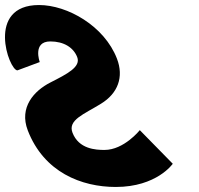

<svg xmlns="http://www.w3.org/2000/svg" viewBox="-149 -747 795 767"><path d="M7 -726.9C120.1 -726.9 267.8 -643.6 318.2 -512.7C346.4 -439.6 322.3 -374.1 254.2 -332.5C186.9 -290.8 121 -267.9 140.6 -216.9C165.8 -151.4 233.4 -148 268.3 -148C346.5 -148 409.5 -227.1 409.5 -227.1L541.2 -92.8C541.2 -92.8 477.4 -0.1 313.4 -0.1C176.5 -0.1 26.4 -58.8 -38.1 -226.2C-73.4 -318 -13.1 -384.3 52.3 -417.5C119.1 -451.5 174.6 -479.5 159.5 -518.6C144.8 -556.9 106.4 -581.5 52 -581.5C-20.3 -581.5 9.8 -499.1 9.8 -499.1L-79.4 -465.9C-113.5 -465.9 -206.5 -726.9 7 -726.9Z"/></svg>

Font: Hussar
Style: BdOpOblFour
Weight: 700
Foundry: Cannot Into Space Fonts
Version: Version 2.00